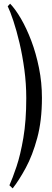

<svg xmlns="http://www.w3.org/2000/svg" viewBox="-20 -842 286 1060"><path d="M50 198 32 181Q49 143.5 71 78.2Q93 13 109 -81.2Q125 -175.5 125 -300.5Q125 -380 114.5 -457.8Q104 -535.5 87.8 -604.5Q71.5 -673.5 54 -726.2Q36.5 -779 22.5 -807.5L36 -821.5Q65 -791.5 95.8 -738.8Q126.5 -686 152.8 -616.8Q179 -547.5 195.2 -467.2Q211.5 -387 211.5 -301.5Q211.5 -175.5 185.5 -79.8Q159.5 16 122.2 84.8Q85 153.5 50 198Z"/></svg>

Font: Libre Caslon Condensed Medium
Style: Regular
Weight: 500
Designer: Pablo Impallari, Rodrigo Fuenzalida, Katja Schimmel, Ertekin Erdin
Foundry: Pablo Impallari, Rodrigo Fuenzalida
Version: Version 2.000; ttfautohint (v1.8.4.7-5d5b);gftools[0.9.33]